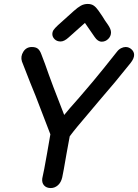

<svg xmlns="http://www.w3.org/2000/svg" viewBox="-20 -953 699 972"><path d="M194 -50Q191 -28 203 -14.5Q215 -1 237 -1Q257 -1 273 -15Q289 -29 295 -55L303 -96L317 -176L333 -263Q361 -301 434 -386L482 -443Q517 -483 562 -537Q624 -612 641 -634Q659 -657 659 -675Q659 -691 646 -703Q633 -715 616 -715Q605 -715 593 -709Q581 -703 572 -691L505 -607Q458 -548 381 -459Q323 -394 305 -371Q244 -525 208 -629Q189 -678 189 -679Q182 -698 171.5 -706.5Q161 -715 141 -715Q113 -715 98 -691Q83 -667 91 -642Q95 -631 134 -532L160 -468L235 -273L218 -175Q210 -129 204 -98Q197 -67 194 -50ZM495 -742Q514 -742 528 -756Q542 -770 542 -789Q542 -805 527 -827L511 -850Q502 -866 478 -900Q466 -917 454 -925Q442 -933 424 -933Q405 -933 389 -924Q373 -915 353 -897L273 -825Q257 -810 251 -801Q245 -792 245 -780Q245 -766 256.5 -754.5Q268 -743 287 -743Q305 -743 327 -763L410 -837L459 -766Q475 -742 495 -742Z"/></svg>

Font: Balsamiq Sans
Style: Italic
Weight: 400
Italic angle: -12°
Designer: Michael Angeles
Foundry: Balsamiq SRL
Version: Version 1.020; ttfautohint (v1.8.4.7-5d5b);gftools[0.9.26]